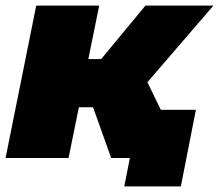

<svg xmlns="http://www.w3.org/2000/svg" viewBox="-22 -567 786 689"><path d="M108 -547H334L295 -355H341L500 -547H744L507 -272L639 0H377L312 -182H261L224 0H-2ZM424 102 444 0H377L411 -173H681L627 102Z"/></svg>

Font: Argentum Sans Black
Style: Italic
Weight: 900
Italic angle: -11°
Designer: Julieta Ulanovsky (font), Cristiano Sobral (main changes and remaster)
Foundry: Julieta Ulanovsky (font), Cristiano Sobral (main changes and remaster)
Version: Version 2.007;June 15, 2022;FontCreator 14.0.0.2814 64-bit; 